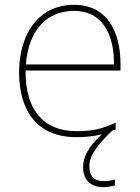

<svg xmlns="http://www.w3.org/2000/svg" viewBox="-20 -558 580 795"><path d="M350 131C350 81 391 34 446 -18C451 -19 455 -21 459 -23V-50C397 -22 360 -15 296 -15C159 -15 84 -105 86 -266H479V-291C479 -430 422 -538 287 -538C133 -538 59 -408 59 -259C59 -104 130 10 296 10C336 10 370 6 402 -2C346 49 324 92 324 135C324 190 360 217 406 217C427 217 445 213 456 209V185C445 189 427 192 408 192C369 192 350 170 350 131ZM287 -513C399 -513 453 -423 452 -291H87C99 -436 175 -513 287 -513Z"/></svg>

Font: Noto Sans Thai Looped Thin
Style: Regular
Weight: 100
Designer: Sasikarn Vongin, Ben Mitchell
Foundry: The Fontpad Ltd
Version: Version 1.001